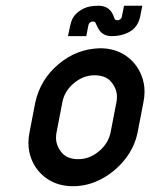

<svg xmlns="http://www.w3.org/2000/svg" viewBox="-20 -641 521 666"><path d="M383.8 -286.1Q385.7 -295.9 385.7 -305.2Q385.7 -332 366.5 -356Q347.2 -379.9 308.1 -379.9Q269 -379.9 236.3 -352.5Q203.6 -325.2 196.3 -286.1L176.3 -182.6Q174.3 -172.4 174.3 -163.1Q174.3 -136.2 193.4 -112.5Q212.4 -88.9 251.5 -88.9Q290.5 -88.9 323.2 -116.2Q356 -143.6 363.8 -182.6ZM477.5 -286.1 457.5 -182.6Q447.3 -130.9 413.6 -88.4Q379.9 -45.9 332.5 -20.5Q285.2 4.9 233.4 4.9Q181.6 4.9 144 -20.5Q106.4 -45.9 89.4 -88.4Q78.6 -114.7 78.6 -145Q78.6 -163.1 82.5 -182.6L102.5 -286.1Q120.1 -365.7 183.3 -418.7Q246.6 -471.7 326.7 -473.6Q378.4 -473.6 415.8 -448.2Q453.1 -422.9 470.2 -380.4Q481.4 -353.5 481.4 -323.2Q481.4 -305.2 477.5 -286.1ZM368.2 -515.6Q337.9 -515.6 323.7 -537.6Q320.3 -542 313.5 -557.1Q310.5 -563.5 309.1 -564.9Q304.7 -566.4 301.3 -566.4Q295.4 -565.9 292 -563Q290 -561.5 290 -561Q287.6 -558.6 286.1 -550.8L279.3 -515.6H215.8Q223.6 -556.2 228 -567.9Q237.3 -595.2 271 -611.8Q290 -621.1 321.8 -621.1Q363.3 -621.1 376 -579.6Q378.4 -572.8 380.9 -572.3Q384.8 -570.8 387.7 -570.8Q392.1 -570.8 396.7 -573.7Q401.4 -576.7 402.3 -581.5L410.2 -621.1H473.6L466.8 -586.4Q459 -543.9 422.9 -527.3Q397.5 -515.6 368.2 -515.6Z"/></svg>

Font: Lambda
Style: Italic
Weight: 400
Italic angle: -11°
Designer: GGBotNet
Version: 0.22